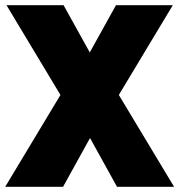

<svg xmlns="http://www.w3.org/2000/svg" viewBox="-22 -720 691 740"><path d="M211 -354 3 -700H223L324 -518L425 -700H644L436 -354L649 0H429L325 -188L221 0H-2Z"/></svg>

Font: Moderustic ExtraBold
Style: Regular
Weight: 800
Designer: Tural Alisoy
Foundry: TAFT Foundry
Version: Version 2.120